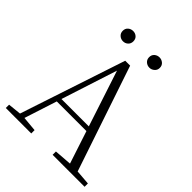

<svg xmlns="http://www.w3.org/2000/svg" viewBox="-241 -1042 1189 1189"><g transform="rotate(45 353.5 -447.5)"><path d="M232 -805Q213 -805 199 -817.5Q185 -830 185 -850Q185 -871 199 -883Q213 -895 232 -895Q251 -895 264.5 -883Q278 -871 278 -850Q278 -830 264.5 -817.5Q251 -805 232 -805ZM463 -805Q444 -805 430 -817.5Q416 -830 416 -850Q416 -871 430 -883Q444 -895 463 -895Q481 -895 495.5 -883Q510 -871 510 -850Q510 -830 495.5 -817.5Q481 -805 463 -805ZM11 0V-29L109 -39H126L234 -29V0ZM85 0 327 -730H370L616 0H548L324 -682H344L340 -668L124 0ZM192 -252 194 -283H493L495 -252ZM421 0V-29L554 -39H574L701 -29V0Z"/></g></svg>

Font: Noto Serif JP
Style: Regular
Weight: 200
Designer: Ryoko NISHIZUKA 西塚涼子 (kana & ideographs); Frank Grießhammer (Latin, Greek & Cyrillic); Wenlong ZHANG 张文龙 (bopomofo); San
Foundry: Adobe
Version: Version 2.001;hotconv 1.1.0;makeotfexe 2.6.0